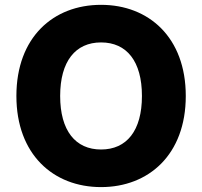

<svg xmlns="http://www.w3.org/2000/svg" viewBox="-20 -757 829 787"><path d="M741.5 -363.6C741.5 -604 589.5 -737.2 394.2 -737.2C198.2 -737.2 47.2 -604 47.2 -363.6C47.2 -124.3 198.2 9.9 394.2 9.9C589.5 9.9 741.5 -123.2 741.5 -363.6ZM561.8 -363.6C561.8 -221.2 499.3 -144.2 394.2 -144.2C289.4 -144.2 226.6 -221.2 226.6 -363.6C226.6 -506 289.4 -583.1 394.2 -583.1C499.3 -583.1 561.8 -506 561.8 -363.6Z"/></svg>

Font: TID UI Extra Bold
Style: Regular
Weight: 800
Designer: The TID Project Authors
Foundry: Bakken & Bæck
Version: Version 1.001;hotconv 1.0.109;makeotfexe 2.5.65596